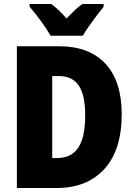

<svg xmlns="http://www.w3.org/2000/svg" viewBox="-20 -947 676 967"><path d="M593 -372Q593 -191 505.5 -95.5Q418 0 265 0H65V-714H278Q429 -714 511 -626Q593 -538 593 -372ZM409 -365Q409 -470 376 -517Q343 -564 277 -564H243V-151H266Q340 -151 374.5 -203.5Q409 -256 409 -365ZM235 -767Q224 -786 205 -814Q186 -842 165 -869Q144 -896 129 -913V-927H238Q257 -913 275.5 -895.5Q294 -878 315 -854Q338 -878 357 -896Q376 -914 395 -927H502V-913Q487 -895 467 -868.5Q447 -842 428 -815Q409 -788 397 -767Z"/></svg>

Font: Noto Sans Bengali Condensed Black
Style: Regular
Weight: 900
Width: 3
Designer: Joana Ranito - Universal Thirst; Jelle Bosma - Monotype Design Team
Foundry: Universal Thirst ehf.
Version: Version 3.000; ttfautohint (v1.8.4.7-5d5b)